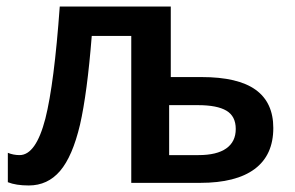

<svg xmlns="http://www.w3.org/2000/svg" viewBox="-20 -560 902 588"><path d="M817 -168Q817 -246 763 -285Q709 -324 597 -324H503V-540H163Q146 -304 119 -197Q90 -85 40 -85Q21 -85 4 -92V-2Q29 8 68 8Q126 8 164 -36.5Q202 -81 225 -178Q247 -274 261 -450H382V0H593Q703 0 760 -42.5Q817 -85 817 -168ZM588 -85H498V-238H586Q645 -238 673.5 -221Q702 -204 702 -165Q702 -126 673 -105.5Q644 -85 588 -85Z"/></svg>

Font: OpenSansMMV
Style: Semibold
Weight: 600
Designer: Steve Matteson
Foundry: Ascender Corporation
Version: Version 6.000